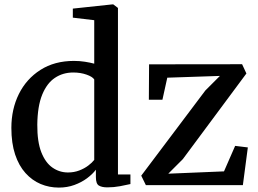

<svg xmlns="http://www.w3.org/2000/svg" viewBox="-20 -839 1168 870"><path d="M246.5 11Q203 11 164.2 -5.2Q125.5 -21.5 95.5 -54.8Q65.5 -88 48.5 -139Q31.5 -190 31.5 -259.5Q31.5 -344.5 65.5 -413Q99.5 -481.5 163.2 -522.2Q227 -563 315 -563Q341.5 -563 365 -559.2Q388.5 -555.5 407 -550.5V-747.5L310 -759V-800L488 -819H493.5L514.5 -803V-48.5H571V-5Q551.5 -0.5 523.5 4.8Q495.5 10 466.5 10Q441.5 10 428 1.8Q414.5 -6.5 414.5 -36.5V-70Q399 -49.5 374 -31Q349 -12.5 316.8 -0.8Q284.5 11 246.5 11ZM288 -57.5Q315.5 -57.5 339 -66.5Q362.5 -75.5 380 -88.8Q397.5 -102 407 -114.5V-479Q399 -491.5 371.8 -501Q344.5 -510.5 312 -510.5Q265 -510.5 228.8 -486.2Q192.5 -462 171.2 -410Q150 -358 149 -274.5Q148.5 -197 167.2 -149.2Q186 -101.5 217.8 -79.5Q249.5 -57.5 288 -57.5ZM976.5 -495 738 -487 716 -387H654.5L655.5 -547.5L1077 -548L1096.5 -506L808.5 -118L742.5 -52L995 -62.5L1045.5 -178L1103 -171L1080.5 0H641L620 -43L910.5 -429Z"/></svg>

Font: Merriweather 36pt Medium
Style: Regular
Weight: 500
Version: Version 2.100